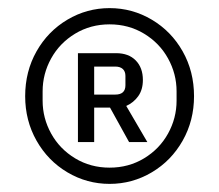

<svg xmlns="http://www.w3.org/2000/svg" viewBox="-20 -766 540 473"><path d="M42 -529Q42 -590 70 -639.5Q98 -689 146 -717.5Q194 -746 250 -746Q306 -746 354 -717.5Q402 -689 430 -639.5Q458 -590 458 -529Q458 -469 430 -419.5Q402 -370 354 -341.5Q306 -313 250 -313Q194 -313 146 -341.5Q98 -370 70 -419.5Q42 -469 42 -529ZM415 -518V-541Q415 -584 394 -622Q373 -660 335 -683Q297 -706 250 -706Q203 -706 165 -683Q127 -660 106 -622Q85 -584 85 -541V-518Q85 -475 106 -437Q127 -399 165 -376Q203 -353 250 -353Q297 -353 335 -376Q373 -399 394 -437Q415 -475 415 -518ZM172 -416V-635H266Q297 -635 314.5 -617Q332 -599 332 -569Q332 -545 320.5 -529Q309 -513 291 -505L343 -416H298L251 -501H212V-416ZM264 -533Q289 -533 289 -556V-579Q289 -590 282.5 -596Q276 -602 264 -602H212V-533Z"/></svg>

Font: IBM Plex Sans JP
Style: Regular
Weight: 400
Designer: Mike Abbink; Paul van der Laan; Pieter van Rosmalen; Wujin Sim; Yejin Wi; Jinhee Kim; Boomi Park; Yona Kim; Kichan Ma
Foundry: Sandoll Inc.
Version: Version 1.001